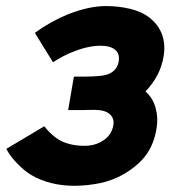

<svg xmlns="http://www.w3.org/2000/svg" viewBox="-20 -598 587 634"><path d="M205 -551Q274 -578 330 -578Q371 -578 410 -568.8Q449 -559.5 475 -538.5Q504 -515.5 515.5 -482.8Q527 -450 520 -410.5Q509.5 -347.5 460.5 -296Q484.5 -275 493.8 -241.8Q503 -208.5 497 -174Q488.5 -122 462.5 -86.5Q436.5 -51 388.5 -23Q352.5 -2 309.8 6.8Q267 15.5 225 15.5Q184.5 15.5 148.2 6.2Q112 -3 83.5 -20Q71.5 -27 59.5 -37Q47.5 -47 35.5 -59.5Q12 -84 1 -106.5L126 -181Q147.5 -154.5 168.5 -140.5Q203.5 -116.5 260.5 -116.5Q289 -116.5 312.5 -129Q348 -148 354 -183.5Q358.5 -204.5 345 -218.5Q331.5 -232.5 306 -234.5Q300.5 -235 291.8 -235.2Q283 -235.5 271.5 -235Q260 -234.5 251.8 -234.5Q243.5 -234.5 238.5 -234.5H205L224 -345H257.5Q291.5 -345 315.5 -348Q364.5 -354 372 -395Q377 -423.5 355 -437.5Q339.5 -447 312.5 -447Q269 -447 216.5 -425Q190.5 -415 155 -392.5L95 -489.5Q146.5 -527 205 -551Z"/></svg>

Font: Russisch Sans ExtraBold
Style: Italic
Weight: 800
Width: 4
Italic angle: -10°
Designer: Michael Sharanda (font) & Cristiano Sobral (main changes)
Foundry: Michael Sharanda
Version: Version 2.00;September 8, 2020;FontCreator 13.0.0.2681 64-bi